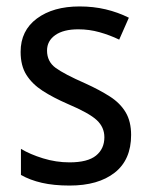

<svg xmlns="http://www.w3.org/2000/svg" viewBox="-20 -566 468 596"><path d="M387 -147Q387 -70 336 -30Q285 10 196 10Q147 10 110 1.5Q73 -7 45 -23V-104Q73 -87 113.5 -74.5Q154 -62 196 -62Q252 -62 278 -83Q304 -104 304 -140Q304 -171 280.5 -193Q257 -215 191 -243Q145 -263 112.5 -284Q80 -305 62 -333.5Q44 -362 44 -405Q44 -471 94.5 -508.5Q145 -546 227 -546Q270 -546 308 -537Q346 -528 380 -511L350 -443Q321 -457 289 -466Q257 -475 223 -475Q177 -475 151.5 -457Q126 -439 126 -409Q126 -375 152.5 -355.5Q179 -336 245 -307Q289 -287 321 -266.5Q353 -246 370 -217.5Q387 -189 387 -147Z"/></svg>

Font: Noto Sans Sinhala SemiCondensed
Style: Regular
Weight: 400
Width: 4
Designer: Jelle Bosma - Monotype Design Team
Foundry: Monotype Imaging Inc.
Version: Version 2.006; ttfautohint (v1.8.4.7-5d5b)